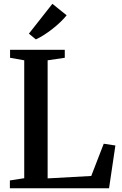

<svg xmlns="http://www.w3.org/2000/svg" viewBox="-20 -1010 652 1030"><path d="M33 0V-42L110 -54V-686.5L34 -700V-743H327.5V-700L235.5 -686.5V-53L469.5 -66L536.5 -239L599 -229.5L565 0ZM172 -799 135 -829.5 261 -989.5 337.5 -928Q323.5 -910.5 303.8 -891.5Q284 -872.5 261.2 -854.8Q238.5 -837 215.8 -822.5Q193 -808 173 -799Z"/></svg>

Font: Merriweather 60pt SemiBold
Style: Regular
Weight: 600
Version: Version 2.100